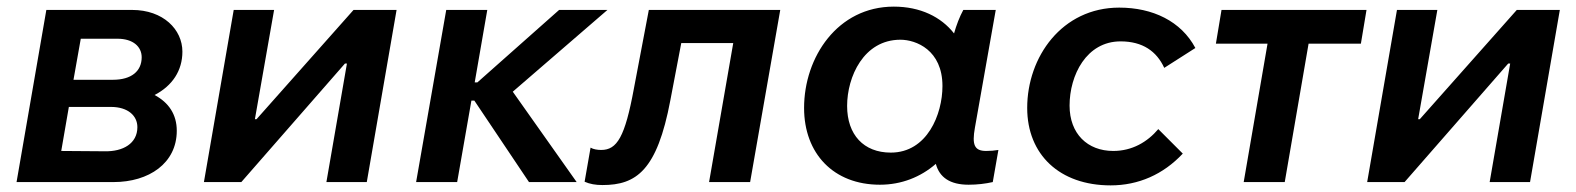

<svg xmlns="http://www.w3.org/2000/svg" viewBox="-20 -550 4762 580"><path d="M30 0H323C430 0 514 -57 514 -155C514 -204 490 -240 447 -263C501 -291 531 -337 531 -394C531 -461 473 -520 379 -520H120ZM165 -94 188 -227H315C367 -227 395 -200 395 -166C395 -116 351 -92 297 -93ZM202 -309 224 -433H335C382 -433 408 -409 408 -377C408 -335 377 -309 321 -309Z M596 0H709L1022 -358H1028L966 0H1088L1178 -520H1048L755 -190H750L808 -520H686Z M1237 0H1361L1404 -246H1413L1578 0H1722L1529 -273L1815 -520H1669L1422 -301H1414L1452 -520H1328Z M1800 9C1902 9 1965 -35 2005 -247L2038 -420H2195L2122 0H2246L2337 -520H1940L1895 -283C1868 -136 1844 -97 1796 -97C1785 -97 1772 -99 1764 -104L1746 -1C1762 6 1779 9 1800 9Z M2906 8C2932 8 2957 5 2979 0L2996 -97C2984 -95 2972 -94 2959 -94C2923 -94 2916 -113 2925 -164L2988 -520H2890C2879 -500 2869 -474 2862 -449C2823 -499 2760 -530 2680 -530C2510 -530 2409 -377 2409 -224C2409 -86 2498 8 2638 8C2703 8 2761 -15 2807 -55C2818 -14 2850 8 2906 8ZM2700 -430C2747 -430 2827 -399 2827 -290C2827 -205 2781 -89 2671 -89C2589 -89 2539 -143 2539 -230C2539 -318 2589 -430 2700 -430Z M3335 10C3419 10 3494 -23 3553 -86L3479 -160C3446 -121 3400 -94 3343 -94C3265 -94 3211 -146 3211 -231C3211 -323 3262 -425 3365 -425C3432 -425 3474 -395 3497 -345L3591 -405C3548 -486 3462 -527 3361 -527C3188 -527 3083 -378 3083 -224C3083 -83 3181 10 3335 10Z M3653 -418H3809L3737 0H3861L3933 -418H4091L4108 -520H3670Z M4110 0H4223L4536 -358H4542L4480 0H4602L4692 -520H4562L4269 -190H4264L4322 -520H4200Z"/></svg>

Font: Fixel Display 20240404 SemiBold
Style: Italic
Weight: 600
Italic angle: -10°
Designer: AlfaBravo + MacPaw
Foundry: Kyrylo Tkachov, Marchela Mozhyna, Serhii Makarenko, Maria Weinstein, Zakhar Kryvoshyya
Version: Version 1.211;Glyphs 3.2 (3225)